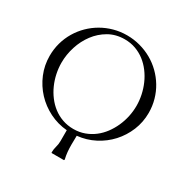

<svg xmlns="http://www.w3.org/2000/svg" viewBox="-172 -739 1000 1036"><g transform="rotate(30 328.0 -221.0)"><path d="M326.2 -597.7Q368.2 -597.7 407.7 -586.9Q447.3 -576.2 481.7 -556.6Q516.1 -537.1 544.4 -509.3Q572.8 -481.4 593 -447.8Q613.3 -414.1 624.5 -374.8Q635.7 -335.4 635.7 -293Q635.7 -234.9 614.3 -182.9Q592.8 -130.9 555.7 -90.3Q518.6 -49.8 468.5 -23.9Q418.5 2 360.8 7.8Q360.8 22 360.4 35.9Q359.9 49.8 359.9 64Q359.9 85.9 361.8 107.7Q363.8 129.4 369.1 151.4Q368.7 152.3 368.2 153.8Q367.7 155.3 366.7 156.2H291L288.6 154.3V151.4Q288.6 133.3 293.9 114.7Q299.3 96.2 299.3 77.1V8.8Q241.2 3.9 189.9 -21.7Q138.7 -47.4 100.6 -88.1Q62.5 -128.9 40.5 -181.6Q18.6 -234.4 18.6 -293Q18.6 -335.4 29.5 -374.5Q40.5 -413.6 60.8 -447.5Q81.1 -481.4 109.1 -509Q137.2 -536.6 171.4 -556.4Q205.6 -576.2 244.6 -586.9Q283.7 -597.7 326.2 -597.7ZM326.2 -572.8Q271 -572.8 227.5 -547.9Q184.1 -522.9 154.1 -482.9Q124 -442.9 108.2 -393.1Q92.3 -343.3 92.3 -293Q92.3 -259.3 99.4 -225.8Q106.4 -192.4 120.1 -161.4Q133.8 -130.4 154.1 -103.5Q174.3 -76.7 200.2 -56.9Q226.1 -37.1 257.8 -25.9Q289.6 -14.6 326.2 -14.6Q362.8 -14.6 394.3 -26.1Q425.8 -37.6 451.7 -57.4Q477.5 -77.1 497.6 -104Q517.6 -130.9 531.5 -161.9Q545.4 -192.9 552.5 -226.3Q559.6 -259.8 559.6 -293Q559.6 -326.2 552.5 -359.9Q545.4 -393.6 531.7 -424.6Q518.1 -455.6 497.8 -482.7Q477.5 -509.8 451.7 -529.8Q425.8 -549.8 394.3 -561.3Q362.8 -572.8 326.2 -572.8Z"/></g></svg>

Font: CAT Linz
Style: Regular
Weight: 400
Designer: Peter Wiegel
Foundry: Peter Wiegel
Version: Version 1.08